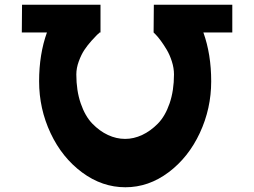

<svg xmlns="http://www.w3.org/2000/svg" viewBox="-20 -792 1072 810"><path d="M714 -478Q714 -505 705 -533Q696 -561 683.5 -582Q671 -603 658.5 -620Q646 -637 637 -646L628 -655L629 -772H960V-655H838Q871 -563 871 -449Q871 -334 823 -231Q775 -128 691 -65Q607 -2 509 -2Q411 -2 326.5 -64.5Q242 -127 193.5 -230Q145 -333 145 -449Q145 -563 178 -655H72L73 -772H404V-655H399L400 -654Q396 -651 389.5 -645Q383 -639 366 -620Q349 -601 336 -581.5Q323 -562 312.5 -533.5Q302 -505 302 -478Q302 -410 320.5 -356Q339 -302 369.5 -270.5Q400 -239 435.5 -222.5Q471 -206 508 -206Q544 -206 579.5 -222.5Q615 -239 646 -270.5Q677 -302 695.5 -356Q714 -410 714 -478Z"/></svg>

Font: Hussar
Style: BoldWeb
Weight: 700
Foundry: Cannot Into Space Fonts
Version: Version 2.00